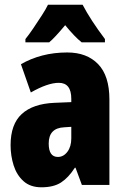

<svg xmlns="http://www.w3.org/2000/svg" viewBox="-20 -786 534 816"><path d="M266 -563Q349 -563 397 -513.5Q445 -464 445 -363V0H328L301 -73H298Q271 -31 239.5 -10.5Q208 10 156 10Q109 10 80 -16Q51 -42 38 -83Q25 -124 25 -169Q25 -258 72.5 -301.5Q120 -345 211 -349L283 -352V-366Q283 -434 230 -434Q183 -434 111 -393L69 -513Q110 -537 159.5 -550Q209 -563 266 -563ZM253 -245Q187 -242 187 -176Q187 -119 226 -119Q250 -119 266.5 -141Q283 -163 283 -198V-247ZM331 -766Q365 -701 426 -620V-606H327Q297 -630 257 -679Q213 -626 189 -606H88V-620Q102 -637 121 -665Q140 -693 158 -721Q176 -749 184 -766Z"/></svg>

Font: Noto Sans Tamil ExtraCondensed Black
Style: Regular
Weight: 900
Width: 2
Designer: Jelle Bosma - Monotype Design Team
Foundry: Monotype Imaging Inc.
Version: Version 2.004; ttfautohint (v1.8.4.7-5d5b)